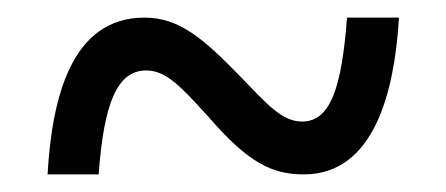

<svg xmlns="http://www.w3.org/2000/svg" viewBox="-20 -466 506 218"><path d="M34 -268H92C98 -349 113 -386 146 -386C169 -386 186 -367 217 -333C262 -281 289 -268 325 -268C405 -268 428 -362 433 -446H374C368 -366 355 -328 323 -328C300 -328 283 -348 253 -379C211 -422 184 -446 144 -446C61 -446 39 -355 34 -268Z"/></svg>

Font: Noto Serif Condensed Medium
Style: Regular
Weight: 500
Width: 3
Designer: Monotype Design Team
Foundry: Monotype Imaging Inc.
Version: Version 2.015